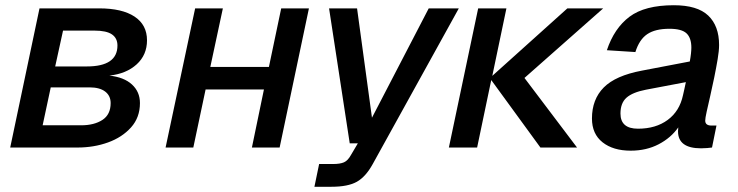

<svg xmlns="http://www.w3.org/2000/svg" viewBox="-20 -564 2822 734"><path d="M19 0 131 -532H359Q447 -532 494.5 -500.5Q542 -469 542 -410Q542 -354 502.5 -318Q463 -282 398 -275Q454 -269 484.5 -241Q515 -213 515 -170Q515 -115 481 -77Q447 -39 393 -19.5Q339 0 276 0ZM191 -310H312Q429 -310 429 -390Q429 -418 408 -432.5Q387 -447 341 -447H221ZM143 -85H290Q340 -85 371.5 -105.5Q403 -126 403 -170Q403 -198 382 -214Q361 -230 322 -230H174Z M613 0 726 -532H832L784 -308H1008L1055 -532H1161L1049 0H943L989 -222H766L719 0Z M1182 150 1200 63H1254Q1280 63 1295 56.5Q1310 50 1322 28L1348 -16H1317L1238 -532H1345L1402 -114L1619 -532H1734L1405 63Q1378 112 1344 131Q1310 150 1247 150Z M1696 0 1808 -532H1916L1862 -274L2149 -532H2286L1985 -266L2186 0H2046L1858 -258L1804 0Z M2572 -62Q2572 -69 2573 -77Q2545 -37 2498 -12.5Q2451 12 2391 12Q2324 12 2283.5 -20Q2243 -52 2243 -111Q2243 -184 2288 -229.5Q2333 -275 2434 -294L2617 -329Q2620 -345 2621.5 -359Q2623 -373 2623 -382Q2623 -419 2604.5 -436.5Q2586 -454 2539 -454Q2485 -454 2454.5 -433.5Q2424 -413 2409 -365L2300 -372Q2328 -456 2386.5 -500Q2445 -544 2556 -544Q2646 -544 2687.5 -504.5Q2729 -465 2729 -392Q2729 -370 2723.5 -337.5Q2718 -305 2710.5 -268Q2703 -231 2695 -196.5Q2687 -162 2681.5 -137Q2676 -112 2676 -103Q2676 -84 2700 -84H2719L2702 0Q2695 1 2683.5 2Q2672 3 2660 3Q2572 3 2572 -62ZM2352 -130Q2352 -72 2419 -72Q2487 -72 2532.5 -105.5Q2578 -139 2591 -200Q2593 -209 2596 -222Q2599 -235 2602 -250L2449 -221Q2398 -211 2375 -190.5Q2352 -170 2352 -130Z"/></svg>

Font: Geist Medium
Style: Italic
Weight: 500
Italic angle: -12°
Designer: Basement.studio, Andrés Briganti, Mateo Zaragoza
Foundry: Basement.studio, Vercel, Andrés Briganti, Guido Ferreyra, Mateo Zaragoza
Version: Version 1.500; ttfautohint (v1.8.4.7-5d5b)